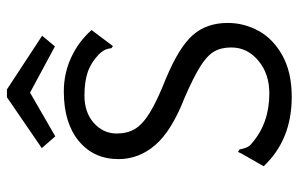

<svg xmlns="http://www.w3.org/2000/svg" viewBox="-170 -660 841 540"><g transform="rotate(-90 250.0 -390.5)"><path d="M52 -69 88 -132 92 -141 99 -137Q100 -134 101.5 -127Q103 -120 106.5 -113.5Q110 -107 118 -101Q174 -53 257 -53Q312 -53 349 -84Q386 -115 386 -160Q386 -189 374.5 -208.5Q363 -228 333 -247Q303 -266 243 -292Q151 -328 111.5 -374Q72 -420 72 -477Q72 -547 123 -589Q174 -631 262 -631Q313 -631 357.5 -610.5Q402 -590 435 -553L390 -493L384 -497Q384 -499 382.5 -506Q381 -513 377 -519.5Q373 -526 366 -533Q343 -555 316 -564Q289 -573 251 -573Q203 -573 173.5 -546.5Q144 -520 144 -482Q144 -453 156.5 -431.5Q169 -410 202 -389.5Q235 -369 298 -344Q387 -307 421 -268Q455 -229 455 -170Q455 -124 432.5 -83Q410 -42 363 -16Q316 10 247 10Q126 10 52 -69ZM103 -693 246 -791H268L419 -692L389 -656L259 -726L136 -655Z"/></g></svg>

Font: Vazir Code
Style: Code
Weight: 400
Foundry: DejaVu fonts team - Redesigned by Saber Rastikerdar
Version: Version 1.1.2